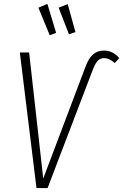

<svg xmlns="http://www.w3.org/2000/svg" viewBox="-20 -949 622 969"><path d="M219.2 -929.2 263.2 -783.2 231 -771 173.8 -910.2ZM321.8 -928.2 360.8 -787.1 328.1 -775.9 275.9 -910.2ZM164.1 0 80.1 -684.1H127L198.2 -47.9L412.1 -613.8Q427.7 -655.8 450.2 -674.8Q472.7 -693.8 504.9 -693.8Q549.3 -693.8 582 -655.8L559.1 -630.9Q530.8 -655.8 506.8 -655.8Q486.8 -655.8 474.4 -643.6Q461.9 -631.3 450.2 -602.1L220.2 0Z"/></svg>

Font: Fira Sans Compressed ExtraLight
Style: Italic
Weight: 250
Width: 3
Italic angle: -8°
Designer: Carrois Corporate & Edenspiekermann AG
Foundry: Carrois Corporate GbR & Edenspiekermann AG
Version: Version 4.203;PS 004.203;hotconv 1.0.88;makeotf.lib2.5.64775